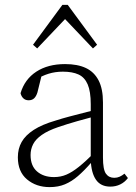

<svg xmlns="http://www.w3.org/2000/svg" viewBox="-20 -752 557 785"><path d="M183 13Q128 13 90.5 -18.5Q53 -50 53 -109Q53 -144 68.5 -171.5Q84 -199 118 -221Q152 -243 207 -259Q235 -268 263.5 -275.5Q292 -283 319.5 -290Q347 -297 374 -304V-278Q336 -268 295.5 -256.5Q255 -245 217 -232Q176 -218 151 -200.5Q126 -183 115.5 -162.5Q105 -142 105 -118Q105 -74 131.5 -51Q158 -28 201 -28Q228 -28 251.5 -38Q275 -48 302.5 -70Q330 -92 366 -128L371 -86H352Q324 -54 298.5 -32Q273 -10 245.5 1.5Q218 13 183 13ZM431 11Q392 11 372.5 -17Q353 -45 351 -98V-101V-326Q351 -378 338.5 -407Q326 -436 301 -447.5Q276 -459 237 -459Q206 -459 178.5 -450.5Q151 -442 122 -424L152 -451L133 -374Q128 -358 119.5 -350Q111 -342 97 -342Q84 -342 75.5 -350Q67 -358 64 -371Q81 -428 128.5 -459Q176 -490 246 -490Q297 -490 331 -474Q365 -458 383 -423.5Q401 -389 401 -333V-108Q401 -59 413 -42Q425 -25 447 -25Q459 -25 469 -29.5Q479 -34 489 -42L503 -24Q490 -7 471.5 2Q453 11 431 11ZM360 -554 226 -695H266L132 -554L115 -569L235 -732H257L377 -569Z"/></svg>

Font: Source Serif 4 18pt Light
Style: Regular
Weight: 300
Designer: Frank Grießhammer
Foundry: Adobe Systems Incorporated
Version: Version 4.004;hotconv 1.0.116;makeotfexe 2.5.65601